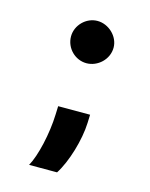

<svg xmlns="http://www.w3.org/2000/svg" viewBox="-84 -469 475 610"><g transform="rotate(15 154.0 -164.0)"><path d="M70 85H162C190 42 213 -36 215 -92L216 -119H111L110 -92C108 -28 90 50 70 85ZM93 -344C93 -305 125 -274 162 -274C199 -274 233 -305 233 -344C233 -381 199 -413 162 -413C125 -413 93 -381 93 -344Z"/></g></svg>

Font: All Genders v4
Style: Bold
Weight: 700
Designer: Rassam Alawdi
Foundry: Rassam Art
Version: Version 3.100;FEAKit 1.0